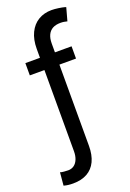

<svg xmlns="http://www.w3.org/2000/svg" viewBox="-175 -798 713 1057"><g transform="rotate(-20 181.5 -270.0)"><path d="M310.1 -442H212.7V33.8Q212.7 87 195.1 124Q177.5 160.9 143.5 179.9Q109.5 198.9 60.8 198.9Q45.2 198.9 32.3 197.3Q19.3 195.8 6.2 192L13.1 116Q19.3 118.8 34.9 120.2Q50.4 121.5 60.1 121.5Q79.1 121.5 93.8 111.2Q108.4 100.8 116.7 80.8Q125 60.8 125 33.8V-442H39.4V-513.8H125V-565.6Q125 -620.5 144 -659.7Q163 -698.9 196.7 -718.9Q230.3 -739 274.2 -739Q292.1 -739 313.9 -735.8Q335.6 -732.7 350.8 -728.6Q353.6 -727.6 356.4 -726.5L335.6 -650.6Q327 -653 317.5 -654.5Q308 -656.1 296.3 -656.1Q269 -656.1 250.5 -646.1Q232 -636 222.4 -615.8Q212.7 -595.6 212.7 -565.6V-513.8H310.1Z"/></g></svg>

Font: Pretendard Variable
Style: Regular
Weight: 400
Designer: Base glyphs from Inter by Rasmus Andersson; Hangul glyphs from Noto Sans CJK(Source Han Sans) by Jang Soo-young and Kang
Foundry: Kil Hyung-jin
Version: Version 1.100;FEAKit 1.0